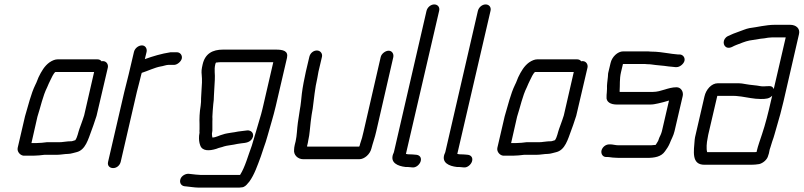

<svg xmlns="http://www.w3.org/2000/svg" viewBox="-20 -710 3629 867"><path d="M144 -64H122L149 -183C164 -229 173 -276 193 -316C198 -327 202 -338 207 -347C213 -359 221 -378 230 -385H405L360 -189C354 -170 353 -168 347 -151L339 -129C333 -113 330 -91 320 -77L307 -73C304 -72 301 -72 299 -72C294 -72 288 -72 282 -71L264 -69C259 -68 255 -68 251 -68H193C179 -66 159 -64 144 -64ZM86 -7H131C145 -7 167 -9 181 -11H238C254 -11 272 -15 287 -15C300 -15 316 -21 326 -23C366 -33 378 -80 394 -123L402 -145C408 -162 409 -167 416 -187L467 -405C470 -420 460 -434 445 -434C443 -434 441 -434 439 -433C434 -439 428 -442 420 -442H240C229 -442 216 -437 203 -428C181 -412 167 -388 154 -361C149 -350 146 -339 140 -328C119 -285 108 -234 93 -185L60 -43C56 -26 70 -9 86 -7Z M585 -476 561 -374C555 -350 547 -319 541 -294L468 21C464 38 475 49 491 49C507 49 521 37 525 21L598 -295C604 -320 613 -351 618 -374L620 -381C646 -389 678 -405 706 -410C716 -411 730 -417 740 -417H766C780 -417 798 -432 801 -446C804 -461 793 -474 779 -474H750C710 -468 670 -456 634 -443L642 -476C645 -491 636 -505 621 -505C605 -505 589 -492 585 -476Z M1225 -486H987C940 -486 906 -468 895 -419C890 -397 889 -389 891 -370C893 -351 892 -324 890 -303L888 -267C888 -256 888 -244 886 -232C881 -203 880 -173 881 -149V-127C880 -120 881 -115 881 -111L879 -97C878 -81 879 -67 884 -54C893 -27 925 -28 957 -38C971 -44 979 -44 992 -49C1005 -53 1021 -54 1036 -57L1051 -60C1075 -65 1097 -62 1112 -76C1134 -97 1121 -124 1095 -121C1083 -119 1067 -118 1055 -116L1039 -113L1025 -111C1014 -109 997 -107 987 -103C973 -100 955 -89 939 -89C938 -93 937 -102 937 -106L939 -120V-140V-161C940 -169 939 -176 939 -183C939 -198 942 -222 943 -239C945 -252 946 -265 946 -278L948 -314C949 -326 949 -337 950 -349C952 -375 946 -394 952 -419C953 -422 953 -424 955 -427C957 -428 959 -428 962 -428C967 -429 971 -429 974 -429H1214L1168 -230C1165 -219 1163 -207 1159 -194C1146 -151 1130 -94 1117 -52C1100 -7 1087 44 1064 80H887C878 80 850 77 843 76L834 75C818 73 800 84 795 98C789 115 798 129 813 131L823 132C833 133 861 137 873 137H1062C1065 137 1068 136 1071 136C1083 136 1093 126 1099 118C1102 114 1103 114 1106 110C1129 78 1142 39 1158 -4L1172 -46C1177 -60 1183 -77 1188 -96C1201 -143 1214 -183 1225 -230L1276 -449C1283 -481 1257 -486 1225 -486Z M1377 -454 1361 -386C1354 -354 1347 -319 1343 -287C1341 -268 1338 -234 1334 -215C1332 -196 1327 -174 1325 -156C1321 -127 1321 -99 1315 -72L1311 -56C1309 -47 1308 -40 1308 -34C1305 -11 1324 9 1350 9H1602C1626 9 1651 -14 1657 -39C1663 -63 1673 -89 1679 -117L1756 -452C1759 -467 1750 -481 1735 -481C1720 -481 1702 -467 1699 -452L1622 -117C1618 -98 1612 -76 1606 -60C1605 -55 1604 -51 1602 -48H1367C1366 -50 1367 -53 1368 -56C1370 -63 1371 -70 1372 -76C1379 -106 1379 -130 1383 -160L1387 -190C1388 -200 1391 -210 1392 -219C1398 -263 1402 -312 1413 -358C1415 -367 1416 -377 1418 -386L1434 -454C1437 -469 1426 -482 1411 -482C1395 -482 1381 -470 1377 -454Z M1906 -661 1759 -24C1758 -21 1757 -17 1755 -14C1741 25 1776 40 1811 44C1818 44 1825 44 1832 45L1842 46C1858 48 1874 34 1879 20C1885 3 1876 -9 1861 -11L1850 -12C1842 -13 1834 -13 1827 -13C1822 -13 1818 -14 1813 -15L1963 -661C1967 -677 1957 -690 1941 -690C1925 -690 1910 -677 1906 -661Z M2138 -661 1991 -24C1990 -21 1989 -17 1987 -14C1973 25 2008 40 2043 44C2050 44 2057 44 2064 45L2074 46C2090 48 2106 34 2111 20C2117 3 2108 -9 2093 -11L2082 -12C2074 -13 2066 -13 2059 -13C2054 -13 2050 -14 2045 -15L2195 -661C2199 -677 2189 -690 2173 -690C2157 -690 2142 -677 2138 -661Z M2310 -64H2288L2315 -183C2330 -229 2339 -276 2359 -316C2364 -327 2368 -338 2373 -347C2379 -359 2387 -378 2396 -385H2571L2526 -189C2520 -170 2519 -168 2513 -151L2505 -129C2499 -113 2496 -91 2486 -77L2473 -73C2470 -72 2467 -72 2465 -72C2460 -72 2454 -72 2448 -71L2430 -69C2425 -68 2421 -68 2417 -68H2359C2345 -66 2325 -64 2310 -64ZM2252 -7H2297C2311 -7 2333 -9 2347 -11H2404C2420 -11 2438 -15 2453 -15C2466 -15 2482 -21 2492 -23C2532 -33 2544 -80 2560 -123L2568 -145C2574 -162 2575 -167 2582 -187L2633 -405C2636 -420 2626 -434 2611 -434C2609 -434 2607 -434 2605 -433C2600 -439 2594 -442 2586 -442H2406C2395 -442 2382 -437 2369 -428C2347 -412 2333 -388 2320 -361C2315 -350 2312 -339 2306 -328C2285 -285 2274 -234 2259 -185L2226 -43C2222 -26 2236 -9 2252 -7Z M3049 -464H3042C3034 -464 3021 -467 3014 -467C3010 -468 3006 -468 3001 -469C2973 -473 2949 -477 2918 -477C2911 -478 2905 -478 2898 -478H2794C2769 -478 2743 -453 2737 -425L2727 -383C2725 -376 2726 -370 2725 -363C2723 -343 2720 -327 2721 -309L2720 -291C2719 -284 2719 -279 2719 -274C2716 -249 2738 -238 2765 -238H2916C2929 -238 2938 -240 2952 -243C2964 -245 2987 -252 3001 -256L2969 -118C2966 -106 2961 -96 2957 -88L2952 -74C2949 -68 2945 -63 2941 -56C2937 -55 2934 -55 2931 -55C2926 -54 2919 -54 2914 -54H2771C2760 -54 2747 -58 2737 -58H2731C2715 -58 2700 -46 2696 -30C2693 -15 2702 -1 2717 -1H2723C2733 -1 2744 2 2755 2C2762 2 2768 3 2775 3H2901C2936 3 2966 -2 2983 -27C2990 -36 2999 -50 3004 -62C3011 -81 3021 -96 3026 -118L3063 -277C3067 -296 3055 -316 3035 -316C2997 -316 2965 -295 2929 -295H2778V-296C2778 -297 2779 -298 2778 -299C2780 -326 2777 -353 2784 -383L2793 -421H2883C2890 -421 2897 -421 2904 -420C2910 -420 2916 -420 2921 -419C2946 -415 2974 -414 2999 -410C3007 -410 3022 -407 3029 -407H3036C3050 -407 3068 -422 3071 -436C3074 -451 3063 -464 3049 -464Z M3467 -278 3461 -253C3450 -204 3436 -148 3421 -104C3413 -79 3403 -53 3397 -27V-24C3393 -23 3388 -23 3384 -23H3174C3173 -23 3174 -23 3173 -24C3169 -38 3171 -66 3175 -84C3176 -89 3177 -95 3178 -101L3219 -277H3294C3299 -277 3305 -277 3310 -276L3328 -274C3356 -270 3384 -263 3415 -263C3438 -263 3454 -264 3467 -278ZM3428 -320C3423 -320 3419 -320 3414 -321C3395 -325 3368 -326 3348 -330L3330 -333C3322 -334 3314 -334 3307 -334H3221C3193 -334 3168 -306 3161 -274L3121 -101C3119 -94 3118 -87 3117 -80C3113 -27 3101 34 3161 34H3371C3386 34 3394 33 3408 31C3425 27 3445 11 3449 -8C3452 -15 3453 -21 3454 -27C3455 -32 3456 -38 3459 -45L3467 -71C3476 -95 3479 -110 3488 -140C3498 -173 3510 -217 3518 -252L3588 -556C3594 -581 3575 -598 3548 -598H3478C3457 -598 3439 -595 3419 -592C3399 -589 3383 -585 3364 -583C3348 -580 3331 -572 3316 -567C3298 -561 3284 -555 3267 -547C3241 -534 3243 -501 3264 -495C3280 -491 3292 -503 3305 -507C3324 -514 3344 -523 3364 -527L3414 -535L3432 -537C3443 -539 3454 -541 3465 -541H3528L3474 -308C3466 -327 3451 -320 3428 -320Z"/></svg>

Font: Electronic
Style: It
Weight: 400
Version: Version 1.011